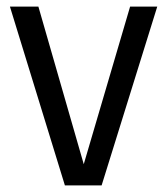

<svg xmlns="http://www.w3.org/2000/svg" viewBox="-20 -560 505 580"><path d="M455 -540 287 0H176L10 -540H96L233 -64L373 -540Z"/></svg>

Font: Carrois Gothic
Style: Regular
Weight: 400
Designer: Ralph du Carrois
Foundry: Ralph du Carrois
Version: Version 1.001